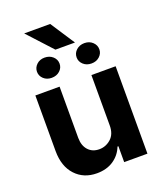

<svg xmlns="http://www.w3.org/2000/svg" viewBox="-164 -1014 949 1126"><g transform="rotate(-20 311.0 -451.5)"><path d="M410.2 -232.2V-545.5H561.4V0H416.2V-99.1H410.5Q392 -51.1 349.3 -22Q306.5 7.1 245 7.1Q162.6 7.1 111.7 -47.8Q60.7 -102.6 60.4 -198.2V-545.5H211.6V-225.1Q212 -176.8 237.6 -148.8Q263.1 -120.7 306.1 -120.7Q346.9 -120.7 378.7 -149.1Q410.5 -177.6 410.2 -232.2ZM285.5 -909.8 384.9 -757.8H262.8L123.2 -909.8ZM364 -671.9Q364 -698.9 384.4 -717.3Q404.8 -735.8 435 -735.8Q465.6 -735.8 485.6 -717Q505.7 -698.2 505.7 -671.9Q505.7 -646 485.6 -627.5Q465.6 -609 435 -609Q404.1 -609 384.1 -627.5Q364 -646 364 -671.9ZM116.8 -672.6Q116.8 -698.2 136.5 -717Q156.2 -735.8 186.4 -735.8Q217.3 -735.8 237.6 -717.3Q257.8 -698.9 257.8 -672.6Q257.8 -646.3 237.6 -628Q217.3 -609.7 186.4 -609.7Q156.6 -609.7 136.7 -628Q116.8 -646.3 116.8 -672.6Z"/></g></svg>

Font: Inter Zeller
Style: Bold
Weight: 700
Designer: Rasmus Andersson; Joe Bland
Foundry: zeller
Version: Version 3.015;git-dec3a8cb1